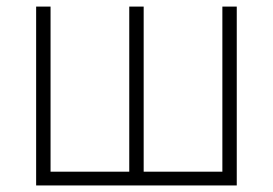

<svg xmlns="http://www.w3.org/2000/svg" viewBox="-20 -566 833 586"><path d="M90.3 -545.9H134.3V-42H374.5V-545.9H418.5V-42H658.7V-545.9H702.6V0H90.3Z"/></svg>

Font: Inter ExtraLight
Style: Regular
Weight: 250
Designer: Rasmus Andersson
Foundry: rsms
Version: Version 4.001;git-66647c0bb